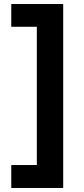

<svg xmlns="http://www.w3.org/2000/svg" viewBox="-20 -765 415 954"><path d="M36 169V55H163V-632H36V-745H294V169Z"/></svg>

Font: Plus Jakarta Text
Style: Bold
Weight: 700
Designer: Gumpita Rahayu
Foundry: Tokotype Studio
Version: Version 1.000